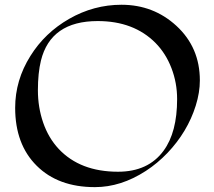

<svg xmlns="http://www.w3.org/2000/svg" viewBox="-20 -744 897 804"><path d="M816.9 -407.2Q816.9 -356.9 799.8 -302Q782.7 -247.1 752.7 -197Q722.7 -147 681.2 -103.5Q639.6 -60.1 590.8 -28.3Q486.3 39.6 377.4 39.6Q223.6 39.6 133.8 -49.8Q43.5 -139.2 43.5 -292.5Q43.5 -408.2 107.4 -509.8Q168 -606.9 269.5 -665Q372.6 -724.1 488.8 -724.1Q622.6 -724.1 718.8 -635.7Q816.9 -545.4 816.9 -407.2ZM721.7 -329.1Q721.7 -397 698 -458.7Q674.3 -520.5 630.9 -564.5Q540 -655.8 389.2 -655.8Q192.4 -655.8 151.4 -490.2Q138.7 -438 138.7 -366.2Q138.7 -294.4 160.9 -230.2Q183.1 -166 226.1 -120.1Q315.9 -24.9 474.1 -24.9Q600.6 -24.9 665 -112.8Q721.7 -189.9 721.7 -329.1Z"/></svg>

Font: Fondamento
Style: Regular
Weight: 400
Version: Version 1.000